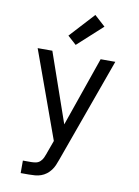

<svg xmlns="http://www.w3.org/2000/svg" viewBox="-104 -837 808 1120"><g transform="rotate(10 300.0 -277.0)"><path d="M99 215V141H148Q163 141 177 138Q191 135 201.5 125Q212 115 218 102Q224 89 229 75Q229 74 229 74Q229 74 229 74L257 -3L158 -277L70 -520H157L300 -109L443 -520H530L307 99Q301 116 294 132.5Q287 149 276 163.5Q265 178 250.5 189Q236 200 219 206Q202 212 184 213.5Q166 215 148 215ZM285 -577 234 -623 368 -769 432 -711Z"/></g></svg>

Font: Zed Mono Extended
Style: Regular
Weight: 400
Width: 7
Monospace: yes
Designer: Belleve Invis
Foundry: Belleve Invis
Version: Version 1.0.0; ttfautohint (v1.8.4)